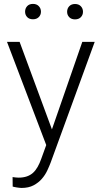

<svg xmlns="http://www.w3.org/2000/svg" viewBox="-20 -741 515 975"><path d="M243.7 -84 397.9 -528.3H460.9L237.3 84.5Q230.5 102.5 220 125Q209.5 147.5 192.6 167Q175.8 186.5 150.6 200Q125.5 213.4 89.4 213.4Q84.5 213.4 78.1 212.6Q71.8 211.9 65.4 210.9Q59.1 210 53.5 208.7Q47.9 207.5 44.4 206.5L43.9 158.2Q49.8 159.2 59.8 160.2Q69.8 161.1 74.2 161.1Q97.7 161.1 115.7 155Q133.8 148.9 147.2 137Q160.6 125 170.9 106.9Q181.2 88.9 189.5 65.4L214.8 -4.4L15.6 -528.3H79.6ZM107.4 -681.6Q107.4 -698.2 117.9 -709.7Q128.4 -721.2 147.5 -721.2Q166 -721.2 177 -709.7Q188 -698.2 188 -681.6Q188 -665.5 177 -654.3Q166 -643.1 147.5 -643.1Q128.4 -643.1 117.9 -654.3Q107.4 -665.5 107.4 -681.6ZM320.8 -681.2Q320.8 -697.8 331.5 -709.2Q342.3 -720.7 360.8 -720.7Q379.9 -720.7 390.6 -709.2Q401.4 -697.8 401.4 -681.2Q401.4 -665 390.6 -653.8Q379.9 -642.6 360.8 -642.6Q342.3 -642.6 331.5 -653.8Q320.8 -665 320.8 -681.2Z"/></svg>

Font: Melbourne
Style: Light
Weight: 300
Designer: Google
Version: Version 2.000980; 2014